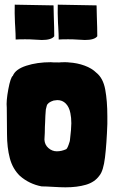

<svg xmlns="http://www.w3.org/2000/svg" viewBox="-20 -785 488 821"><path d="M210 -717Q212 -661 212 -630Q200 -614 159 -614Q147 -614 121 -616Q111 -617 87 -617Q61 -617 47 -616Q47 -637 45 -671L44 -687Q42 -731 43 -765L209 -762Q209 -735 210 -717ZM394 -717Q396 -661 396 -630Q384 -614 343 -614Q331 -614 305 -616Q295 -617 271 -617Q245 -617 231 -616Q231 -637 229 -671L228 -687Q226 -731 227 -765L393 -762Q393 -735 394 -717ZM233 -518Q239 -519 258 -519Q270 -519 275 -518Q310 -516 341.5 -504.5Q373 -493 392 -474Q421 -451 430 -402Q439 -353 439 -288V-255Q436 -170 429 -112Q422 -54 405 -34Q385 -6 347.5 5Q310 16 260 16Q241 16 207 14Q175 12 158 12Q105 2 65 -33Q34 -63 22 -108.5Q10 -154 10 -211L9 -325Q6 -352 15.5 -403Q25 -454 35 -461Q46 -489 92.5 -504Q139 -519 197 -519Q202 -518 233 -518ZM173 -263 172 -243Q172 -218 170 -188Q171 -166 187 -152Q203 -138 223 -138Q243 -138 263 -147Q269 -150 278 -180L279 -185Q285 -235 285 -258Q285 -282 281 -301Q276 -327 261.5 -342Q247 -357 225 -357Q221 -357 209 -355Q184 -347 180 -333L176 -317Q175 -307 174 -289.5Q173 -272 173 -263Z"/></svg>

Font: Londrina Solid Black
Style: Regular
Weight: 900
Designer: Marcelo Magalhaes
Foundry: Marcelo Magalhães
Version: Version 1.002